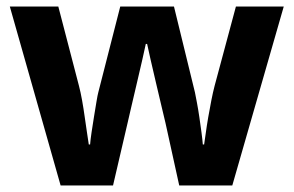

<svg xmlns="http://www.w3.org/2000/svg" viewBox="-20 -566 896 586"><path d="M158 -546 221 -304Q226 -285 230.5 -260Q235 -235 238.5 -209.5Q242 -184 245.5 -161.5Q249 -139 251 -125H255Q256 -139 259.5 -162.5Q263 -186 267 -210.5Q271 -235 274.5 -256Q278 -277 280 -284L347 -546H511L575 -284Q577 -274 581 -253Q585 -232 588.5 -208Q592 -184 595 -161.5Q598 -139 599 -125H603Q605 -137 608 -159.5Q611 -182 615.5 -208Q620 -234 625 -259.5Q630 -285 635 -304L700 -546H846L689 0H527L485 -191Q481 -207 473 -241.5Q465 -276 456 -313.5Q447 -351 439.5 -384.5Q432 -418 429 -432H425Q422 -418 414.5 -384.5Q407 -351 398 -313.5Q389 -276 381 -241Q373 -206 369 -189L325 0H165L10 -546Z"/></svg>

Font: BC Sans
Style: Bold
Weight: 700
Designer: Monotype Design Team
Province of B.C.
Foundry: Monotype Imaging Inc.
Version: Version 2.000;GOOG;noto-source:20170915:90ef993387c0